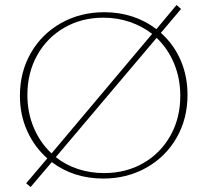

<svg xmlns="http://www.w3.org/2000/svg" viewBox="-20 -712 833 771"><path d="M733 -331Q733 -235 689 -158.5Q645 -82 567.5 -38.5Q490 5 395 5Q276 5 188 -61L103 39L85 24L170 -76Q118 -122 89 -186.5Q60 -251 60 -327Q60 -423 104 -499.5Q148 -576 225.5 -619.5Q303 -663 399 -663Q459 -663 512 -645.5Q565 -628 608 -595L689 -692L707 -676L626 -580Q677 -535 705 -471Q733 -407 733 -331ZM187 -96 591 -576Q551 -607 501 -624Q451 -641 395 -641Q308 -641 238.5 -601Q169 -561 129.5 -490.5Q90 -420 90 -331Q90 -260 115.5 -199.5Q141 -139 187 -96ZM704 -327Q704 -397 679 -457Q654 -517 609 -560L204 -81Q243 -50 292.5 -33.5Q342 -17 398 -17Q486 -17 555.5 -57Q625 -97 664.5 -167.5Q704 -238 704 -327Z"/></svg>

Font: Ysabeau SC Extralight
Style: Regular
Weight: 200
Designer: Christian Thalmann (Catharsis Fonts)
Version: Version 0.003